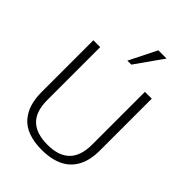

<svg xmlns="http://www.w3.org/2000/svg" viewBox="-277 -1105 1242 1242"><g transform="rotate(45 344.0 -483.5)"><path d="M325.2 -789.1 419.9 -978H495.1L361.8 -789.1ZM341.3 11.2Q271 11.2 219.2 -7.8Q167.5 -26.9 136.7 -62.5Q106 -98.1 91.3 -145.3Q76.7 -192.4 76.7 -252.4V-726.6H139.2V-242.7Q139.2 -138.7 190.4 -88.6Q241.7 -38.6 345.2 -38.6Q548.3 -38.6 548.3 -243.2V-726.6H610.8V-251.5Q610.8 -203.6 601.3 -164.1Q591.8 -124.5 571.3 -91.8Q550.8 -59.1 519.5 -36.4Q488.3 -13.7 443.1 -1.2Q397.9 11.2 341.3 11.2Z"/></g></svg>

Font: Oxygen Light
Style: Regular
Weight: 300
Designer: vernon adams
Foundry: Vernon Adams
Version: Version Release 0.2.3 webfont; ttfautohint (v0.93.3-1d66) -l